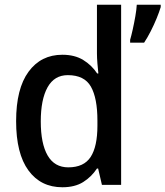

<svg xmlns="http://www.w3.org/2000/svg" viewBox="-20 -780 698 810"><path d="M243 10Q152 10 100 -61Q48 -132 48 -269Q48 -406 100.5 -477.5Q153 -549 243 -549Q295 -549 331 -527Q367 -505 390 -470H395Q393 -488 391 -512Q389 -536 389 -555V-760H491V0H410L394 -69H389Q366 -34 331 -12Q296 10 243 10ZM268 -74Q334 -74 362.5 -118Q391 -162 391 -250V-271Q391 -366 363.5 -414.5Q336 -463 266 -463Q209 -463 180.5 -411.5Q152 -360 152 -268Q152 -174 181 -124Q210 -74 268 -74ZM658 -750Q652 -730 641 -703Q630 -676 616 -648.5Q602 -621 588 -600H529V-612Q534 -629 540 -656Q546 -683 551 -711.5Q556 -740 557 -760H658Z"/></svg>

Font: Noto Sans Thai SemCond Med
Style: Regular
Weight: 500
Width: 4
Designer: Monotype Design Team
Foundry: Monotype Imaging Inc.
Version: Version 2.002; ttfautohint (v1.8.4.7-5d5b)